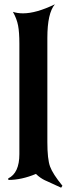

<svg xmlns="http://www.w3.org/2000/svg" viewBox="-20 -808 311 892"><path d="M19 28 18 21Q70 -4 70 -92V-605Q70 -658 64 -689.5Q58 -721 40 -753Q61 -746 87 -746Q148 -746 235 -788Q200 -747 200 -632V-148Q200 -69 212.5 -34.5Q225 0 270 55L264 64Q245 55 220.5 44Q196 33 187.5 29Q179 25 168 17.5Q157 10 147 0Q80 28 19 28Z"/></svg>

Font: NewRocker
Style: Regular
Weight: 400
Designer: Pablo Impallari, Brenda Gallo, Rodrigo Fuenzalida
Foundry: Pablo Impallari, Brenda Gallo, Rodrigo Fuenzalida
Version: Version 1.000